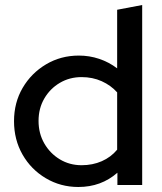

<svg xmlns="http://www.w3.org/2000/svg" viewBox="-20 -739 647 767"><path d="M293 8Q222 8 163 -27Q104 -62 70 -121.5Q36 -181 36 -255Q36 -329 70.5 -388Q105 -447 164 -482Q223 -517 295 -517Q337 -517 376 -504Q415 -491 448 -466V-700L548 -719V0H449V-49Q384 8 293 8ZM306 -79Q350 -79 386.5 -95Q423 -111 448 -141V-370Q423 -398 386.5 -414.5Q350 -431 306 -431Q258 -431 219 -408Q180 -385 157 -345.5Q134 -306 134 -256Q134 -206 157 -166Q180 -126 219 -102.5Q258 -79 306 -79Z"/></svg>

Font: Red Hat Display Medium
Style: Regular
Weight: 500
Designer: Pentagram, MCKL
Foundry: Pentagram, MCKL
Version: Version 1.023